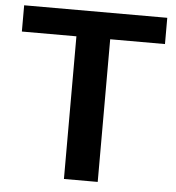

<svg xmlns="http://www.w3.org/2000/svg" viewBox="-53 -789 770 838"><g transform="rotate(5 332.5 -370.0)"><path d="M258 -625H19V-740H646V-625H406V0H258Z"/></g></svg>

Font: Encode Sans Wide
Style: SemiBold
Weight: 600
Designer: Pablo Impallari, Andres Torresi
Foundry: Pablo Impallari, Andres Torresi
Version: Version 1.000; ttfautohint (v1.00) -l 8 -r 50 -G 200 -x 14 -